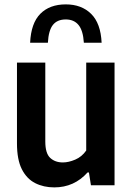

<svg xmlns="http://www.w3.org/2000/svg" viewBox="-20 -824 589 854"><path d="M221.5 9.5Q174 9.5 136.5 -9.5Q99 -28.5 77.2 -71.2Q55.5 -114 55.5 -186V-545.5H181.5V-194.5Q181.5 -142 203.2 -121.8Q225 -101.5 259.5 -101.5Q285 -101.5 314.5 -114Q344 -126.5 363.5 -154.5V-545.5H489.5V0H384.5L375.5 -57H369.5Q310 9.5 221.5 9.5ZM114 -634Q118 -721 159.5 -762.8Q201 -804.5 272.5 -804.5Q342.5 -804.5 385.2 -762.5Q428 -720.5 432 -634H353Q349.5 -688.5 329.2 -713Q309 -737.5 272.5 -737.5Q234.5 -737.5 215.2 -713Q196 -688.5 193 -634Z"/></svg>

Font: Encode Sans SmCnd SmBold
Style: Regular
Weight: 600
Width: 4
Designer: Multiple Designers
Foundry: Impallari Type
Version: Version 3.002; ttfautohint (v1.8.3) -l 8 -r 50 -G 200 -x 14 